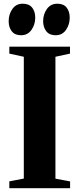

<svg xmlns="http://www.w3.org/2000/svg" viewBox="-20 -988 417 1008"><path d="M90 -803Q58 -803 41.8 -823.8Q25.5 -844.5 25.5 -876.5Q25.5 -913 44.8 -940.5Q64 -968 97.5 -968.5H100Q132.5 -968.5 148.8 -948Q165 -927.5 165 -895.5Q165 -859.5 145.5 -831.5Q126 -803.5 92 -803ZM271.5 -803Q239 -803 222.8 -824.2Q206.5 -845.5 206.5 -876.5Q206.5 -913 226 -940.5Q245.5 -968 279.5 -968.5H281.5Q314 -968.5 330 -948Q346 -927.5 346 -895.5Q346 -859.5 326.8 -831.5Q307.5 -803.5 273.5 -803ZM105 -50.5V-690L29 -706.5V-743H347.5V-706.5L271 -690V-50L348 -35.5V0H29V-36Z"/></svg>

Font: Merriweather 96pt ExtraBold
Style: Regular
Weight: 800
Version: Version 2.100